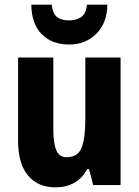

<svg xmlns="http://www.w3.org/2000/svg" viewBox="-20 -798 599 828"><path d="M500 -550V0H382L364 -69H356Q335 -29 300 -9.5Q265 10 220 10Q143 10 100.5 -41.5Q58 -93 58 -191V-550H210V-237Q210 -179 223 -149.5Q236 -120 266 -120Q317 -120 332.5 -162.5Q348 -205 348 -282V-550ZM443 -778Q442 -699 395.5 -652.5Q349 -606 278 -606Q204 -606 160 -650.5Q116 -695 115 -778H203Q207 -740 225.5 -725Q244 -710 278 -710Q309 -710 330 -724.5Q351 -739 355 -778Z"/></svg>

Font: Noto Sans Thai Cond ExtBd
Style: Regular
Weight: 800
Width: 3
Designer: Monotype Design Team
Foundry: Monotype Imaging Inc.
Version: Version 2.002; ttfautohint (v1.8.4.7-5d5b)